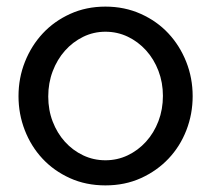

<svg xmlns="http://www.w3.org/2000/svg" viewBox="-20 -551 639 581"><path d="M299 10Q240 10 191.5 -12Q143 -34 108.5 -71Q74 -108 55 -157Q36 -206 36 -260Q36 -315 55.5 -364Q75 -413 109.5 -450Q144 -487 192.5 -509Q241 -531 299 -531Q357 -531 406 -509Q455 -487 489.5 -450Q524 -413 543.5 -364Q563 -315 563 -260Q563 -206 544 -157Q525 -108 490 -71Q455 -34 406.5 -12Q358 10 299 10ZM126 -259Q126 -218 139.5 -183Q153 -148 176.5 -122Q200 -96 231.5 -81Q263 -66 299 -66Q335 -66 366.5 -81Q398 -96 422 -122.5Q446 -149 459.5 -184.5Q473 -220 473 -261Q473 -301 459.5 -336.5Q446 -372 422 -398.5Q398 -425 366.5 -440Q335 -455 299 -455Q263 -455 231.5 -439.5Q200 -424 176.5 -397.5Q153 -371 139.5 -335.5Q126 -300 126 -259Z"/></svg>

Font: PTCRaleway Medium
Style: Regular
Weight: 500
Designer: Matt McInerney, Pablo Impallari, Rodrigo Fuenzalida
Foundry: Matt McInerney, Pablo Impallari, Rodrigo Fuenzalida
Version: Version 3.000g; ttfautohint (v1.5) -l 8 -r 28 -G 28 -x 14 -D